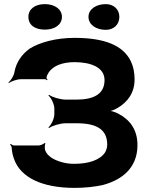

<svg xmlns="http://www.w3.org/2000/svg" viewBox="-20 -904 739 933"><path d="M501 -201C501 -188 497 -175 491 -164C467 -127 412 -108 342 -108C321 -108 302 -110 284 -115C246 -125 210 -143 199 -175C197 -183 197 -202 201 -207L196 -209C192 -204 177 -197 166 -197H49C43 -197 35 -202 32 -205L29 -202C32 -199 37 -191 37 -185C38 -166 42 -148 48 -132C80 -40 187 9 342 9C392 9 439 4 480 -5C573 -30 648 -88 648 -199C648 -276 609 -324 554 -352C539 -360 517 -367 504 -366V-362C517 -363 540 -372 554 -381C599 -408 634 -452 634 -518C634 -551 628 -581 616 -606C578 -684 488 -720 342 -720C252 -720 172 -698 123 -667C88 -641 59 -604 50 -553C47 -535 32 -512 21 -503L23 -500C34 -509 63 -519 81 -519H199C203 -519 206 -516 208 -514L211 -517C210 -518 206 -523 206 -526C207 -536 212 -545 218 -554C239 -584 283 -602 342 -602C421 -602 488 -577 488 -515C488 -448 437 -420 352 -420H299C273 -420 233 -432 219 -443L215 -440C229 -429 244 -397 244 -377V-349C244 -328 229 -296 215 -285L219 -282C233 -293 273 -305 299 -305H352C447 -305 501 -277 501 -201ZM198 -760C246 -760 281 -784 281 -822C281 -859 246 -884 198 -884C150 -884 118 -860 118 -822C118 -783 149 -760 198 -760ZM494 -759C532 -759 560 -784 560 -822C560 -859 532 -884 494 -884C448 -884 410 -860 410 -822C410 -784 447 -759 494 -759Z"/></svg>

Font: Asimov
Style: EdgeWide
Weight: 500
Designer: Google
Version: Version 2.000980: 2014